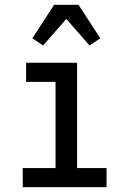

<svg xmlns="http://www.w3.org/2000/svg" viewBox="-20 -782 540 802"><path d="M75 0V-80H212V-440H89V-520H302V-80H425V0ZM160 -592 115 -622 206 -762H308L399 -622L354 -592L257 -703Z"/></svg>

Font: Iosevka Term Medium
Style: Regular
Weight: 500
Monospace: yes
Designer: Belleve Invis
Foundry: Belleve Invis
Version: Version 26.3.1